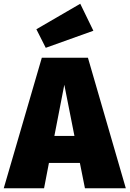

<svg xmlns="http://www.w3.org/2000/svg" viewBox="-45 -1004 691 1024"><path d="M626 0H408L381 -135H216L190 0H-25L178 -696H424ZM352 -279 298 -552 245 -279ZM199 -749 149 -848 383 -984 453 -840Z"/></svg>

Font: Trujillo Black
Style: Regular
Weight: 900
Designer: Fira Sans original fonts by bBox Type GmbH, Carrois Corporate GbR, & Edenspiekermann AG / Changes by Cristiano Sobral
Foundry: Fira Sans original fonts by bBox Type GmbH, Carrois Corporate GbR, & Edenspiekermann AG / Changes by Cristiano Sobral
Version: Version 4.301;July 28, 2020;FontCreator 13.0.0.2655 64-bit